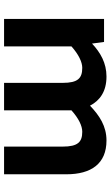

<svg xmlns="http://www.w3.org/2000/svg" viewBox="180 -723 543 943"><g transform="rotate(90 451.5 -251.5)"><path d="M208 -331C247 -366 285 -384 313 -384C364 -384 387 -363 387 -288V0H522V-331C561 -366 598 -384 627 -384C677 -384 700 -363 700 -288V0H836V-306C836 -428 784 -503 670 -503C600 -503 548 -469 499 -422C474 -470 430 -503 356 -503C289 -503 238 -473 194 -432L186 -491H73V0H208Z"/></g></svg>

Font: Falling Sky
Style: SeBd
Weight: 600
Designer: Paul D. Hunt
Foundry: Adobe Systems Incorporated
Version: Version 1.02